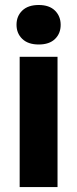

<svg xmlns="http://www.w3.org/2000/svg" viewBox="-20 -761 314 781"><path d="M60 0H214V-530H60ZM137.5 -580Q180.7 -580 203.8 -602.5Q226.8 -624.9 226.8 -659.9Q226.8 -694.8 203.7 -717.8Q180.6 -740.7 137.5 -740.7Q94.3 -740.7 70.7 -718.1Q47.2 -695.5 47.2 -660.3Q47.2 -625.2 70.8 -602.6Q94.4 -580 137.5 -580Z"/></svg>

Font: Golos Text VF
Style: Regular
Weight: 400
Designer: A.Korolkova, Vitaly Kuzmin
Foundry: ParaType Ltd
Version: Version 2.005